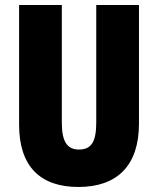

<svg xmlns="http://www.w3.org/2000/svg" viewBox="-20 -734 628 764"><path d="M533 -242V-714H363V-247C363 -167 342 -139 294 -139C249 -139 226 -168 226 -246V-714H56V-238C56 -72 140 10 292 10C448 10 533 -77 533 -242Z"/></svg>

Font: Noto Sans Thai ExtCond Blk
Style: Regular
Weight: 900
Width: 2
Designer: Monotype Design Team
Foundry: Monotype Imaging Inc.
Version: Version 2.002